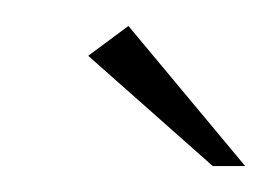

<svg xmlns="http://www.w3.org/2000/svg" viewBox="-20 -588 209 148"><path d="M144 -460 48 -545 79 -568 169 -460Z"/></svg>

Font: Genos Light
Style: Italic
Weight: 300
Italic angle: -8°
Designer: Robert E. Leuschke
Foundry: Robert E. Leuschke
Version: Version 1.010